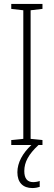

<svg xmlns="http://www.w3.org/2000/svg" viewBox="-20 -734 272 972"><path d="M103 132C103 86 125 47 175 0H195V-25L135 -31V-682L195 -689V-714H37V-689L98 -682V-31L37 -25V0H139C95 41 68 89 68 138C68 190 96 218 144 218C159 218 172 215 181 212V182C175 185 160 188 148 188C118 188 103 169 103 132Z"/></svg>

Font: Noto Sans Hebrew ExtraCondensed ExtraLight
Style: Regular
Weight: 200
Width: 2
Designer: Monotype Design Team
Foundry: Monotype Imaging Inc.
Version: Version 2.004